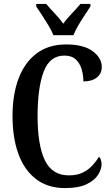

<svg xmlns="http://www.w3.org/2000/svg" viewBox="-20 -951 571 981"><path d="M312 10Q224 10 164 -36Q104 -82 74 -164.5Q44 -247 44 -358Q44 -468 75 -550Q106 -632 167 -678Q228 -724 318 -724Q407 -724 453.5 -689.5Q500 -655 500 -609Q500 -576 475.5 -555.5Q451 -535 406 -535Q406 -567 397 -597.5Q388 -628 367 -647.5Q346 -667 309 -667Q234 -667 203 -584.5Q172 -502 172 -358Q172 -210 209 -132.5Q246 -55 332 -55Q374 -55 402.5 -69Q431 -83 451 -104.5Q471 -126 486 -150Q492 -145 495.5 -134Q499 -123 499 -112Q499 -87 481.5 -58.5Q464 -30 423 -10Q382 10 312 10ZM253 -771Q244 -794 228 -820.5Q212 -847 195 -873Q178 -899 165 -918V-931H216Q234 -909 259.5 -882.5Q285 -856 303 -830Q322 -856 347.5 -882.5Q373 -909 391 -931H442V-918Q430 -899 412.5 -873Q395 -847 379.5 -820.5Q364 -794 355 -771Z"/></svg>

Font: Noto Serif Georgian ExtraCondensed SemiBold
Style: Regular
Weight: 600
Width: 2
Designer: Monotype Design Team, Akaki Razmadze
Foundry: Google LLC
Version: Version 2.003; ttfautohint (v1.8.4.7-5d5b)